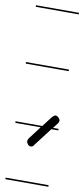

<svg xmlns="http://www.w3.org/2000/svg" viewBox="-90 -576 372 849"><g transform="rotate(10 96.5 -151.5)"><path d="M193 -14H162L100 67Q95 77 86 77Q77 77 71.5 70Q66 63 66 56Q66 51 70 44L114 -14H0V-21H120L156 -68Q159 -71 163 -74Q167 -77 170 -77Q177 -77 184 -70Q191 -63 191 -57Q191 -51 186 -44L168 -21H193ZM193 -280H0V-287H193ZM193 -535H0V-542H193ZM193 239H0V232H193Z"/></g></svg>

Font: Gruenewald VA 1. Klasse
Style: Regular
Weight: 400
Designer: Peter Wiegel
Foundry: Peter Wiegel, nach dem Schriftentwurf von Dr. H. Gr¸newald
Version: Version 0.007